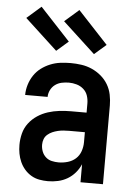

<svg xmlns="http://www.w3.org/2000/svg" viewBox="-55 -810 609 860"><g transform="rotate(5 250.0 -380.0)"><path d="M193 8Q174 8 154.5 4.5Q135 1 118 -9Q101 -19 88 -34Q75 -49 67 -67Q59 -85 55.5 -104Q52 -123 52 -143Q52 -169 58.5 -194.5Q65 -220 81 -241Q97 -262 119 -276.5Q141 -291 166 -299Q191 -307 217 -310Q243 -313 269 -313H339V-354Q339 -372 333.5 -389Q328 -406 314.5 -418Q301 -430 283.5 -435Q266 -440 249 -440Q232 -440 216 -436.5Q200 -433 187 -423.5Q174 -414 166.5 -399Q159 -384 159 -368H58Q58 -391 65 -414Q72 -437 85 -456.5Q98 -476 116.5 -490Q135 -504 157 -513Q179 -522 202 -525Q225 -528 249 -528Q273 -528 297.5 -524.5Q322 -521 344.5 -511Q367 -501 386 -485Q405 -469 417.5 -448Q430 -427 435 -402.5Q440 -378 440 -354V0H339V-81Q330 -60 315 -42.5Q300 -25 280.5 -13.5Q261 -2 238.5 3Q216 8 193 8ZM233 -80Q254 -80 274.5 -86Q295 -92 310 -105.5Q325 -119 332 -139Q339 -159 339 -180V-225H269Q256 -225 243 -224Q230 -223 217.5 -220Q205 -217 193.5 -212Q182 -207 172 -198.5Q162 -190 157.5 -178Q153 -166 153 -153Q153 -137 158.5 -122.5Q164 -108 175.5 -97.5Q187 -87 202.5 -83.5Q218 -80 233 -80ZM349 -577 203 -712 267 -768 402 -623ZM179 -577 33 -712 97 -768 232 -623Z"/></g></svg>

Font: Iosevka Curly Semibold
Style: Regular
Weight: 600
Monospace: yes
Designer: Belleve Invis
Foundry: Belleve Invis
Version: Version 22.1.2; ttfautohint (v1.8.4)